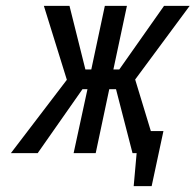

<svg xmlns="http://www.w3.org/2000/svg" viewBox="-20 -520 664 652"><path d="M448 -75 432 0H444L434 112H495L535 -75ZM624 -500H537L385 -284H365L411 -500H336L290 -284H270L216 -500H129L207 -249L17 0H108L260 -217H277L230 0H305L351 -217H374L430 0H515L439 -250Z"/></svg>

Font: Advent Pro Medium
Style: Italic
Weight: 500
Italic angle: -12°
Version: Version 3.000